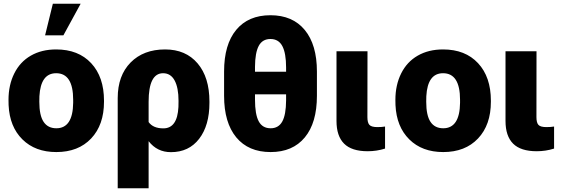

<svg xmlns="http://www.w3.org/2000/svg" viewBox="-20 -802 3008 1025"><path d="M25.4 -269Q25.4 -348.1 56.2 -409.9Q86.9 -471.7 144.5 -504.9Q202.1 -538.1 279.8 -538.1Q398.4 -538.1 466.8 -464.6Q535.2 -391.1 535.2 -264.6V-258.8Q535.2 -135.3 466.6 -62.7Q397.9 9.8 280.8 9.8Q168 9.8 99.6 -57.9Q31.2 -125.5 25.9 -241.2ZM189.9 -258.8Q189.9 -185.5 212.9 -151.4Q235.8 -117.2 280.8 -117.2Q368.7 -117.2 370.6 -252.4V-269Q370.6 -411.1 279.8 -411.1Q197.3 -411.1 190.4 -288.6ZM262.2 -782.2H410.6L318.4 -613.3H220.7Z M861.3 -538.1Q971.7 -538.1 1034.9 -463.6Q1098.1 -389.2 1098.1 -259.8V-252.9Q1098.1 -132.3 1043.2 -61Q988.3 10.3 892.6 10.3Q818.8 10.3 773.4 -48.3V203.1H608.4V-278.3Q608.4 -398.4 677.2 -468.3Q746.1 -538.1 861.3 -538.1ZM773.4 -150.4Q797.4 -116.7 852.1 -116.7Q926.8 -116.7 932.6 -231L933.1 -263.2Q933.1 -334 912.1 -372.6Q891.1 -411.1 850.6 -411.1Q773.4 -411.1 773.4 -258.8Z M1671.9 -290.5Q1671.9 -146.5 1607.2 -68.4Q1542.5 9.8 1424.8 9.8Q1306.2 9.8 1241.2 -68.8Q1176.3 -147.5 1176.3 -290.5V-420.4Q1176.3 -564.5 1241 -642.6Q1305.7 -720.7 1423.8 -720.7Q1542 -720.7 1606.9 -642.1Q1671.9 -563.5 1671.9 -419.9ZM1507.3 -298.3H1341.3V-270.5Q1341.3 -190.9 1361.3 -154.1Q1381.3 -117.2 1424.8 -117.2Q1466.8 -117.2 1486.8 -153.1Q1506.8 -189 1507.3 -265.6ZM1341.3 -418.9H1507.3V-441.4Q1507.3 -518.1 1487.3 -555.9Q1467.3 -593.8 1423.8 -593.8Q1380.9 -593.8 1361.3 -557.1Q1341.8 -520.5 1341.3 -445.8Z M1941.9 -528.3 1941.4 -176.8Q1941.4 -147 1952.1 -135.3Q1962.9 -123.5 1994.6 -123.5Q2019 -123.5 2035.6 -126.5V-8.8Q1991.2 5.4 1942.9 5.4Q1857.4 5.4 1816.9 -35.2Q1776.4 -75.7 1776.4 -156.2V-528.3Z M2090.8 -269Q2090.8 -348.1 2121.6 -409.9Q2152.3 -471.7 2210 -504.9Q2267.6 -538.1 2345.2 -538.1Q2463.9 -538.1 2532.2 -464.6Q2600.6 -391.1 2600.6 -264.6V-258.8Q2600.6 -135.3 2532 -62.7Q2463.4 9.8 2346.2 9.8Q2233.4 9.8 2165 -57.9Q2096.7 -125.5 2091.3 -241.2ZM2255.4 -258.8Q2255.4 -185.5 2278.3 -151.4Q2301.3 -117.2 2346.2 -117.2Q2434.1 -117.2 2436 -252.4V-269Q2436 -411.1 2345.2 -411.1Q2262.7 -411.1 2255.9 -288.6Z M2844.2 -528.3 2843.8 -176.8Q2843.8 -147 2854.5 -135.3Q2865.2 -123.5 2897 -123.5Q2921.4 -123.5 2938 -126.5V-8.8Q2893.6 5.4 2845.2 5.4Q2759.8 5.4 2719.2 -35.2Q2678.7 -75.7 2678.7 -156.2V-528.3Z"/></svg>

Font: Sadagaat-English
Style: Regular
Weight: 900
Designer: Ahmed alsheikh
Foundry: Ahmed alsheikh Design
Version: Version 2.137;January 17, 2018;FontCreator 11.0.0.2408 64-bi